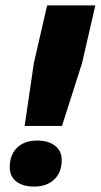

<svg xmlns="http://www.w3.org/2000/svg" viewBox="-20 -680 372 709"><path d="M71 -215 105 -447 154 -660H332L283 -447L209 -215ZM106 9Q65 9 40.5 -9.5Q16 -28 16 -63Q16 -108 43 -134.5Q70 -161 117 -161Q158 -161 183 -142Q208 -123 208 -89Q208 -44 180.5 -17.5Q153 9 106 9Z"/></svg>

Font: Kantumruy Pro
Style: Bold Italic
Weight: 700
Italic angle: -13°
Version: Version 1.002